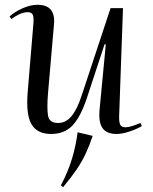

<svg xmlns="http://www.w3.org/2000/svg" viewBox="-20 -547 640 804"><path d="M20 -478Q42 -498 75 -512.5Q108 -527 137 -527Q214 -527 206 -444L181 -156Q176 -95 181 -63.5Q186 -32 223 -32Q256 -32 279.5 -60.5Q303 -89 322 -147L443 -513H495L479 -63Q478 -37 483 -25.5Q488 -14 505 -14Q517 -14 533 -19Q549 -24 568 -32L574 -19Q552 -6 521.5 4Q491 14 468 14Q426 14 409 -11Q392 -36 397 -88L423 -361L418 -362L345 -140Q318 -58 284 -22Q250 14 194 14Q136 14 112 -26.5Q88 -67 96 -162L120 -450Q122 -475 117 -485.5Q112 -496 96 -496Q79 -496 60 -487Q41 -478 28 -467ZM368 22Q354 64 338.5 97Q323 130 301 162.5Q279 195 244 237L235 229Q266 170 282 116Q298 62 305 7Z"/></svg>

Font: Literata 72pt
Style: Italic
Weight: 400
Italic angle: -2°
Designer: Latin by Veronika Burian and Jose Scaglione. Greek by Irene Vlachou. Cyrillic by Vera Evstafieva
Foundry: TypeTogether
Version: Version 3.002